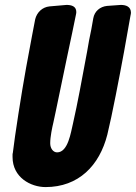

<svg xmlns="http://www.w3.org/2000/svg" viewBox="-20 -742 552 780"><path d="M110 -596C104 -563 96 -520 86 -467C67 -362 40 -189 32 -120C31 -119 31 -116 31 -112V-104C31 -21 105 18 165 18C299 18 384 -69 416 -195C435 -272 466 -434 484 -532L510 -678C511 -683 512 -687 512 -690C512 -715 492 -722 471 -722L415 -718C386 -715 364 -696 359 -668L351 -623C344 -592 339 -562 334 -533C310 -405 297 -331 276 -238C268 -206 257 -123 212 -123C196 -123 184 -139 184 -160C184 -187 192 -224 197 -245C199 -256 202 -270 206 -287L252 -508C259 -541 266 -575 274 -612L288 -680C289 -685 290 -689 290 -693C290 -717 270 -722 250 -722L181 -716C152 -713 130 -692 123 -664Z"/></svg>

Font: Bangerz
Style: Bold
Weight: 700
Designer: vernon adams
Foundry: Vernon Adams
Version: Version 2.10;December 28, 2023;FontCreator 13.0.0.2683 64-bi